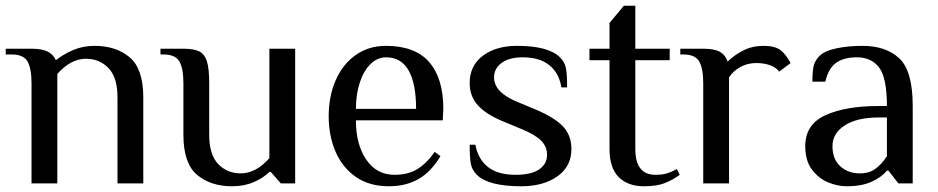

<svg xmlns="http://www.w3.org/2000/svg" viewBox="-23 -640 3272 670"><path d="M87 -350Q87 -401 73 -425.5Q59 -450 17 -450H-3V-470H87Q124 -470 143.5 -460Q163 -450 172 -430Q197 -450 231.5 -465Q266 -480 307 -480Q382 -480 429.5 -440Q477 -400 477 -300V0H387V-300Q387 -370 355.5 -402.5Q324 -435 277 -435Q224 -435 177 -382V0H87Z M617 -170V-350Q617 -401 603 -425.5Q589 -450 547 -450H537V-470H617Q654 -470 672.5 -460.5Q691 -451 699 -426Q707 -401 707 -350V-170Q707 -100 738.5 -67.5Q770 -35 817 -35Q870 -35 917 -88V-470H1007V0H957L922 -40H917Q896 -19 862.5 -4.5Q829 10 787 10Q712 10 664.5 -30Q617 -70 617 -170Z M1124 -235Q1124 -303 1148 -359Q1172 -415 1217.5 -447.5Q1263 -480 1324 -480Q1425 -480 1474.5 -423.5Q1524 -367 1524 -260L1522 -220H1219Q1219 -136 1255 -83Q1291 -30 1354 -30Q1401 -30 1433.5 -50Q1466 -70 1494 -110L1514 -95Q1481 -40 1437 -15Q1393 10 1334 10Q1266 10 1219 -22.5Q1172 -55 1148 -110.5Q1124 -166 1124 -235ZM1429 -260Q1429 -348 1403 -394Q1377 -440 1324 -440Q1294 -440 1270 -416.5Q1246 -393 1232.5 -352Q1219 -311 1219 -260Z M1641 -30Q1624 -47 1620 -68.5Q1616 -90 1616 -135H1636Q1645 -85 1679.5 -57.5Q1714 -30 1776 -30Q1831 -30 1858.5 -49Q1886 -68 1886 -100Q1886 -129 1864.5 -150Q1843 -171 1796 -190L1736 -215Q1676 -239 1646 -271Q1616 -303 1616 -350Q1616 -411 1662 -445.5Q1708 -480 1781 -480Q1891 -480 1931 -440Q1948 -423 1952 -402Q1956 -381 1956 -335H1936Q1928 -385 1894 -412.5Q1860 -440 1801 -440Q1754 -440 1727.5 -420.5Q1701 -401 1701 -370Q1701 -318 1781 -285L1841 -260Q1909 -232 1940 -200.5Q1971 -169 1971 -120Q1971 -59 1922 -24.5Q1873 10 1796 10Q1681 10 1641 -30Z M2104 -120V-430H2034V-470H2104V-560L2154 -620H2194V-470H2314V-430H2194V-120Q2194 -30 2264 -30Q2288 -30 2304.5 -35Q2321 -40 2339 -50L2349 -30Q2326 -13 2298 -1.5Q2270 10 2224 10Q2168 10 2136 -22Q2104 -54 2104 -120Z M2431 -350Q2431 -401 2417 -425.5Q2403 -450 2361 -450H2351V-470H2431Q2469 -470 2488.5 -459.5Q2508 -449 2516 -425Q2538 -447 2570 -463.5Q2602 -480 2641 -480Q2681 -480 2701 -465Q2718 -452 2736 -420L2696 -390Q2685 -405 2664 -412.5Q2643 -420 2616 -420Q2586 -420 2561 -406.5Q2536 -393 2521 -370V-340V0H2431Z M2787 -130Q2787 -206 2857.5 -238Q2928 -270 3042 -270H3072Q3072 -368 3045 -404Q3018 -440 2967 -440Q2922 -440 2895 -421Q2868 -402 2857 -355H2812Q2812 -389 2816 -408.5Q2820 -428 2837 -445Q2855 -463 2896.5 -471.5Q2938 -480 2987 -480Q3068 -480 3115 -436.5Q3162 -393 3162 -270V0H3112L3077 -45H3072Q3054 -22 3019 -6Q2984 10 2932 10Q2900 10 2867 -3.5Q2834 -17 2810.5 -48Q2787 -79 2787 -130ZM3072 -95V-230H3042Q2968 -230 2925 -202.5Q2882 -175 2882 -130Q2882 -84 2909.5 -59.5Q2937 -35 2977 -35Q3010 -35 3032 -51Q3054 -67 3072 -95Z"/></svg>

Font: El Messiri
Style: Regular
Weight: 400
Designer: Mohamed Gaber
Foundry: Kief Type Foundry
Version: Version 2.006